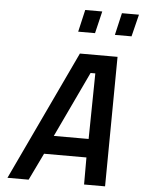

<svg xmlns="http://www.w3.org/2000/svg" viewBox="-60 -964 754 1011"><g transform="rotate(5 316.5 -458.0)"><path d="M322 -799 349 -916H439L411 -799ZM516 -799 543 -916H633L604 -799ZM423 0V-143H199L130 0H18L341 -685H540L534 0ZM406 -588 242 -241H426L431 -588Z"/></g></svg>

Font: Titillium Web
Style: SemiBold Italic
Weight: 600
Italic angle: -13°
Version: Version 1.001;PS 57.000;hotconv 1.0.70;makeotf.lib2.5.55311